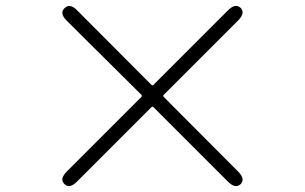

<svg xmlns="http://www.w3.org/2000/svg" viewBox="-20 -701 1040 655"><path d="M242 -81Q217 -56 200 -73Q182 -90 208 -116L462 -370Q466 -374 462 -378L208 -630Q182 -656 200 -673Q218 -691 243 -666L496 -412Q500 -408 504 -412L758 -666Q783 -691 801 -674Q818 -657 792 -631L539 -378Q535 -374 539 -370L792 -116Q818 -90 801 -73Q783 -56 758 -81L504 -335Q500 -339 496 -335Z"/></svg>

Font: Resource Han Rounded JP Light
Style: Regular
Weight: 300
Designer: Cyano Hao (round all glyphs); Ryoko NISHIZUKA 西塚涼子 (kana, bopomofo & ideographs); Paul D. Hunt (Latin, Greek & Cyrillic)
Foundry: Cyano Hao
Version: 0.990